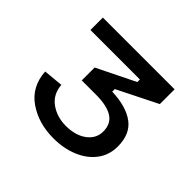

<svg xmlns="http://www.w3.org/2000/svg" viewBox="-102 -808 579 579"><g transform="rotate(45 188.0 -518.5)"><path d="M187 -337Q123 -337 77 -369Q31 -401 27 -462L90 -468Q93 -430 121 -410Q149 -390 187 -390Q228 -390 253.5 -409Q279 -428 279 -458Q279 -491 255 -506Q231 -521 185 -521H124V-576L246 -636V-647H35V-700H341V-637L213 -573V-562Q274 -560 308 -535Q342 -510 342 -457Q342 -421 322 -394Q302 -367 266.5 -352Q231 -337 187 -337Z"/></g></svg>

Font: Space Grotesk Light
Style: Regular
Weight: 400
Version: Version 2.000